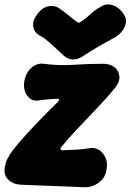

<svg xmlns="http://www.w3.org/2000/svg" viewBox="-41 -803 576 846"><path d="M228 -154Q225 -149 226 -145Q227 -141 233 -141Q266 -142 294.5 -143.5Q323 -145 354 -150Q378 -154 396.5 -141.5Q415 -129 424.5 -106.5Q434 -84 428 -54Q424 -21 395 1Q366 23 332 22L52 11Q19 10 -3.5 -10.5Q-26 -31 -20 -64Q-17 -85 -8 -103.5Q1 -122 14 -139Q41 -174 75 -211Q109 -248 145.5 -285.5Q182 -323 215 -355Q220 -360 219.5 -364Q219 -368 212 -368Q192 -367 172.5 -365.5Q153 -364 134 -361Q108 -356 92 -368Q76 -380 69 -401Q62 -422 66 -444Q71 -479 95.5 -502.5Q120 -526 152 -522Q217 -513 283 -517.5Q349 -522 414 -522Q445 -522 464 -506.5Q483 -491 485 -466.5Q487 -442 466 -416Q431 -373 387 -327Q343 -281 301 -236.5Q259 -192 228 -154ZM509 -731Q517 -717 513 -699.5Q509 -682 497 -666Q485 -650 468 -640Q424 -616 393 -598Q362 -580 327 -557Q304 -541 281.5 -541Q259 -541 241 -557Q212 -583 185 -608.5Q158 -634 130 -649Q109 -662 105.5 -686Q102 -710 117 -731L119 -734Q142 -769 171 -775Q200 -781 222 -765Q244 -750 261 -735.5Q278 -721 300 -705Q303 -704 305 -703Q307 -702 312 -705Q336 -720 355.5 -739Q375 -758 406 -775Q431 -790 460 -778.5Q489 -767 508 -734Z"/></svg>

Font: Winky Sans ExtraBold
Style: Italic
Weight: 800
Italic angle: -8.97852°
Designer: Simon Atzbach
Foundry: typofactur
Version: Version 1.205